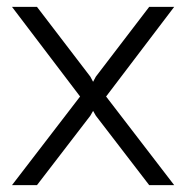

<svg xmlns="http://www.w3.org/2000/svg" viewBox="-20 -541 544 561"><path d="M88 -521 244 -317 252 -302 260 -317 416 -521H489L290 -259L489 0H416L260 -203L252 -217L244 -203L88 0H15L214 -259L15 -521Z"/></svg>

Font: Boldmen
Style: Regular
Weight: 400
Designer: Matt McInerney, Pablo Impallari, Rodrigo Fuenzalida
Foundry: LIVING CONCEPT
Version: Version 1.000